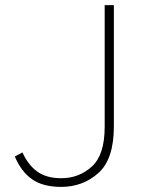

<svg xmlns="http://www.w3.org/2000/svg" viewBox="-20 -720 572 752"><path d="M38 -107 68 -123Q90 -74 126 -48Q162 -22 220 -22Q289 -22 339.5 -67.5Q390 -113 390 -223V-700H426V-225Q426 -96 365 -42Q304 12 220 12Q148 12 105.5 -18Q63 -48 38 -107Z"/></svg>

Font: Overpass Thin
Style: Regular
Weight: 100
Designer: Delve Withrington, Thomas Jockin
Foundry: Delve Fonts
Version: Version 3.000;DELV;Overpass